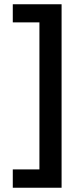

<svg xmlns="http://www.w3.org/2000/svg" viewBox="-20 -721 365 901"><path d="M40 74V160H269V-701H40V-616H165V74Z"/></svg>

Font: Noto Sans Syriac SemiBold
Style: Regular
Weight: 600
Designer: Patrick Giasson and the Monotype Design Team
Foundry: Monotype Imaging Inc.
Version: Version 3.000